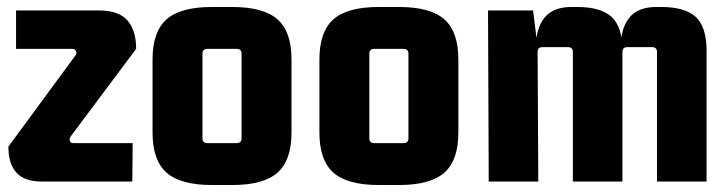

<svg xmlns="http://www.w3.org/2000/svg" viewBox="-20 -520 2076 550"><path d="M360 -110 359 0H99Q50 0 27 -25.5Q4 -51 4 -100L196 -361Q201 -368 198 -374Q195 -380 187 -380H26V-490H264Q320 -490 345 -461.5Q370 -433 370 -380L183 -130Q178 -123 180 -116.5Q182 -110 190 -110Z M658 -380H574Q560 -380 560 -366V-124Q560 -110 574 -110H658Q672 -110 672 -124V-366Q672 -380 658 -380ZM417 -140V-350Q417 -429 457 -464.5Q497 -500 587 -500H645Q735 -500 775 -464.5Q815 -429 815 -350V-140Q815 -61 775 -25.5Q735 10 645 10H587Q497 10 457 -25.5Q417 -61 417 -140Z M1136 -380H1052Q1038 -380 1038 -366V-124Q1038 -110 1052 -110H1136Q1150 -110 1150 -124V-366Q1150 -380 1136 -380ZM895 -140V-350Q895 -429 935 -464.5Q975 -500 1065 -500H1123Q1213 -500 1253 -464.5Q1293 -429 1293 -350V-140Q1293 -61 1253 -25.5Q1213 10 1123 10H1065Q975 10 935 -25.5Q895 -61 895 -140Z M1617 -500H1633Q1701 -500 1732 -471.5Q1763 -443 1763 -375V0H1621V-371Q1621 -385 1607 -385H1534Q1520 -385 1520 -371L1522 0H1380L1378 -490H1507L1520 -385H1515Q1515 -438 1539.5 -469Q1564 -500 1617 -500ZM1860 -500H1874Q1942 -500 1973 -471.5Q2004 -443 2004 -375V0H1862V-371Q1862 -385 1848 -385H1777Q1763 -385 1763 -371H1758V-385Q1758 -438 1782.5 -469Q1807 -500 1860 -500Z"/></svg>

Font: Gemunu Libre ExtraLight ExtraBold
Style: Regular
Weight: 800
Version: Version 1.100